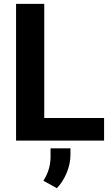

<svg xmlns="http://www.w3.org/2000/svg" viewBox="-20 -731 582 998"><path d="M210 -710.9H63.5V0H521V-117.7H210ZM275.4 247.1C295.4 227.1 312.5 200.7 326.2 168.5C339.4 136.2 346.2 105 346.2 74.7V40H242.7V90.3C241.7 131.8 229.5 170.9 205.6 208.5Z"/></svg>

Font: Roboto
Style: Bold
Weight: 700
Designer: Google
Version: Version 2.137; 2017